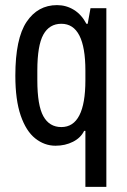

<svg xmlns="http://www.w3.org/2000/svg" viewBox="-20 -558 496 751"><path d="M314 173V-46H309Q296 -19 265.5 -3.5Q235 12 197 12Q154 12 118 -16.5Q82 -45 61 -106Q40 -167 40 -262Q40 -407 84 -472.5Q128 -538 203 -538Q239 -538 269 -519.5Q299 -501 318 -465H323L334 -526H396V173ZM220 -61Q267 -61 290.5 -107Q314 -153 314 -244V-282Q314 -373 290.5 -419Q267 -465 220 -465Q173 -465 149.5 -422.5Q126 -380 126 -282V-244Q126 -146 149.5 -103.5Q173 -61 220 -61Z"/></svg>

Font: Archivo Narrow
Style: Regular
Weight: 400
Designer: Hector Gatti
Foundry: Omnibus-Type
Version: Version 3.002